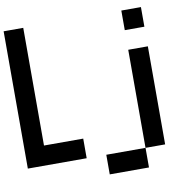

<svg xmlns="http://www.w3.org/2000/svg" viewBox="-102 -977 1205 1205"><g transform="rotate(-10 500.0 -375.0)"><path d="M0 0V-875H125V-125H375V0ZM500 125V0H750V125ZM750 0V-625H875V0ZM750 -750V-875H875V-750Z"/></g></svg>

Font: Galmuri7 Regular
Style: Regular
Weight: 400
Designer: Lee Minseo (quiple)
Version: Version 2.399;hotconv 1.1.1;makeotfexe 2.6.0 DEVELOPMENT